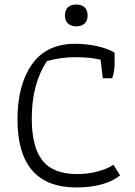

<svg xmlns="http://www.w3.org/2000/svg" viewBox="-20 -817 595 846"><path d="M266 -748Q266 -772 279 -784.5Q292 -797 316 -797Q340 -797 353 -784.5Q366 -772 366 -748Q366 -726 353 -713.5Q340 -701 316 -701Q293 -701 279.5 -713.5Q266 -726 266 -748ZM57 -291Q57 -442 120.5 -533Q184 -624 312 -624Q363 -624 410.5 -613Q458 -602 485 -585V-539Q485 -499 474 -472H433L423 -554Q377 -565 311 -565Q249 -565 187 -548Q120 -448 120 -295Q120 -168 167.5 -109Q215 -50 319 -50Q366 -50 408.5 -61Q451 -72 480 -91L509 -44Q477 -18 427.5 -4.5Q378 9 317 9Q57 9 57 -291Z"/></svg>

Font: Athiti
Style: Regular
Weight: 400
Designer: CadsonDemak Team
Foundry: CadsonDemak
Version: Version 1.032